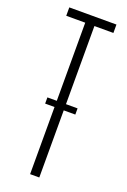

<svg xmlns="http://www.w3.org/2000/svg" viewBox="-154 -851 599 903"><g transform="rotate(20 146.0 -400.0)"><path d="M123 0V-336H76V-367H123V-758H28V-800H264V-758H169V-367H227V-336H169V0Z"/></g></svg>

Font: Big Shoulders Display Light
Style: Regular
Weight: 300
Designer: Patric King
Foundry: XO Type Co
Version: Version 1.000; ttfautohint (v1.8.2)